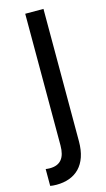

<svg xmlns="http://www.w3.org/2000/svg" viewBox="-152 -587 467 844"><g transform="rotate(-15 81.5 -165.0)"><path d="M-4.4 215.8C82 215.8 139.6 164.6 139.6 57.1V-545.9H56.6V53.2C56.6 109.9 33.7 138.2 -14.2 138.2C-20 138.2 -26.4 137.7 -33.2 136.7V213.4C-24.9 214.8 -17.6 215.8 -4.4 215.8Z"/></g></svg>

Font: Guggenheim Sans Display
Style: Regular
Weight: 400
Designer: Modified by Tom Baber under direction of Pentagram Design 2023
Foundry: rsms
Version: Version 1.001;Glyphs 3.1.2 (3151)